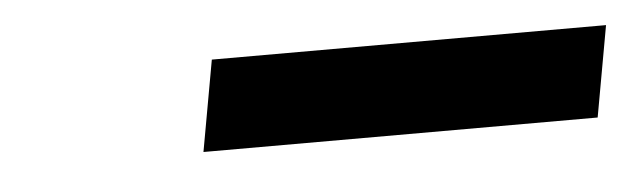

<svg xmlns="http://www.w3.org/2000/svg" viewBox="-24 -886 546 164"><g transform="rotate(-5 249.0 -804.0)"><path d="M160 -843H498L484 -765H146Z"/></g></svg>

Font: Mona Sans Medium
Style: Italic
Weight: 500
Italic angle: -11.7°
Designer: Deni Anggara
Foundry: GitHub
Version: Version 2.000